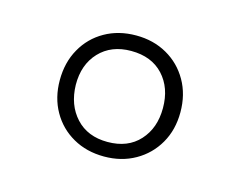

<svg xmlns="http://www.w3.org/2000/svg" viewBox="-55 -915 561 449"><g transform="rotate(15 226.0 -690.5)"><path d="M226 -544Q183.5 -544 150.5 -562.8Q117.5 -581.5 98.8 -614.5Q80 -647.5 80 -690Q80 -733 98.8 -766.2Q117.5 -799.5 150.5 -818.2Q183.5 -837 226 -837Q268 -837 301 -818.2Q334 -799.5 353 -766.2Q372 -733 372 -690Q372 -647.5 353 -614.5Q334 -581.5 301 -562.8Q268 -544 226 -544ZM225 -579Q274 -579 302 -609.8Q330 -640.5 330 -689Q330 -738 301.8 -768.5Q273.5 -799 224 -799Q176 -799 147.2 -768.5Q118.5 -738 119 -689Q120 -640.5 148.2 -609.8Q176.5 -579 225 -579Z"/></g></svg>

Font: Public Sans Thin Thin
Style: Regular
Weight: 250
Version: Version 2.001